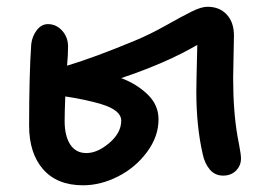

<svg xmlns="http://www.w3.org/2000/svg" viewBox="-20 -551 803 573"><path d="M228 2Q150.4 2 108.6 -45.9Q66.9 -93.8 66.9 -175.8Q66.9 -328.6 73.2 -418.9Q75.7 -442.4 89.6 -460.7Q103.5 -479 123 -479Q147.9 -479 165.5 -459.5Q183.1 -439.9 183.1 -412.1Q183.1 -387.7 180.2 -355Q261.7 -379.4 383.8 -430.2Q427.2 -448.2 475.1 -475.1Q522.9 -502 551.8 -516.4Q580.6 -530.8 599.1 -530.8Q635.3 -530.8 656.7 -507.6Q678.2 -484.4 678.2 -444.8Q678.2 -424.8 677 -382.8Q675.8 -340.8 675.8 -317.9Q675.8 -218.8 689 -143.1Q690.4 -135.3 693.4 -119.9Q696.3 -104.5 697.8 -94.2Q699.2 -84 699.2 -78.1Q699.2 -56.6 684.3 -41.7Q669.4 -26.9 646 -26.9Q622.1 -26.9 606.7 -44.4Q591.3 -62 585 -90.8Q565.9 -174.3 565.9 -277.8Q565.9 -299.8 568.8 -417Q477.1 -363.3 341.8 -317.9Q389.2 -299.8 421.1 -268.6Q453.1 -237.3 453.1 -194.8Q453.1 -143.6 418.7 -97.2Q384.3 -50.8 332.3 -24.4Q280.3 2 228 2ZM172.9 -189.9Q172.9 -145 189.7 -119.6Q206.5 -94.2 237.8 -94.2Q271 -94.2 306.4 -124.5Q341.8 -154.8 341.8 -190.9Q341.8 -222.2 282.2 -240.2Q234.4 -254.4 174.8 -263.2Q172.9 -215.3 172.9 -189.9Z"/></svg>

Font: Shantell Sans Irregular Bouncy
Style: Regular
Weight: 500
Designer: Stephen Nixon, Anya Danilova, Shantell Martin
Foundry: Arrow Type
Version: Version 1.006;[9816181b4]